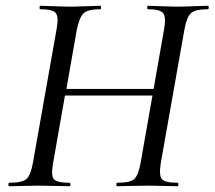

<svg xmlns="http://www.w3.org/2000/svg" viewBox="-20 -645 743 665"><path d="M700 -625Q703 -625 703 -619Q703 -613 700 -613Q657 -613 642 -600Q627 -587 619 -544L537 -81Q530 -38 540.5 -25Q551 -12 595 -12Q598 -12 598 -6Q598 0 595 0Q584 0 548.5 -1Q513 -2 492 -2Q470 -2 434 -1Q398 0 386 0Q383 0 383 -6Q383 -12 386 -12Q430 -12 444.5 -24.5Q459 -37 467 -81L508 -314H205L164 -81Q156 -37 166.5 -24.5Q177 -12 221 -12Q224 -12 224 -6Q224 0 221 0Q209 0 173 -1Q137 -2 114 -2Q94 -2 59 -1Q24 0 12 0Q9 0 9 -6Q9 -12 12 -12Q56 -12 71 -24.5Q86 -37 94 -81L176 -544Q184 -587 173 -600Q162 -613 119 -613Q117 -613 117 -619Q117 -625 119 -625Q132 -625 166.5 -623.5Q201 -622 222 -622Q243 -622 279 -623.5Q315 -625 328 -625Q330 -625 330 -619Q330 -613 328 -613Q284 -613 269.5 -599Q255 -585 246 -542L210 -337H512L548 -542Q556 -585 545.5 -599Q535 -613 492 -613Q490 -613 490 -619Q490 -625 492 -625Q504 -625 539 -623.5Q574 -622 596 -622Q616 -622 652 -623.5Q688 -625 700 -625Z"/></svg>

Font: Cormorant Infant Book
Style: Italic
Weight: 500
Italic angle: -10°
Designer: Christian Thalmann (Catharsis Fonts)
Version: Version 1.000;PS 002.000;hotconv 1.0.88;makeotf.lib2.5.64775